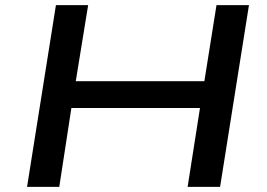

<svg xmlns="http://www.w3.org/2000/svg" viewBox="-20 -725 1037 745"><path d="M85 0 197 -705H322L274 -410H773L820 -705H946L834 0H708L756 -306H257L210 0Z"/></svg>

Font: Nunito Sans 7pt Expanded SemiBold
Style: Italic
Weight: 600
Width: 7
Italic angle: -9°
Designer: Vernon Adams
Foundry: Vernon Adams
Version: Version 3.101;gftools[0.9.27]